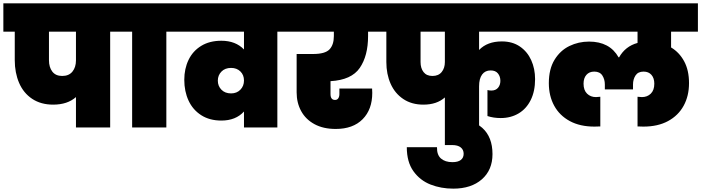

<svg xmlns="http://www.w3.org/2000/svg" viewBox="-31 -760 4182 1145"><path d="M702 -571H626V0H422V-181Q371 -136 286 -136Q213 -136 161 -170.5Q109 -205 83 -265.5Q57 -326 57 -401V-571H-11V-740H702ZM422 -571H261V-401Q261 -359 281 -333Q301 -307 340 -307Q380 -307 401 -333Q422 -359 422 -400Z M757 0V-571H680V-740H1037V-571H961V0Z M1699 -740V-571H1623V0H1424V-95Q1375 -41 1289 -41Q1219 -41 1169 -73Q1119 -105 1093.5 -160Q1068 -215 1068 -284Q1068 -350 1093.5 -403Q1119 -456 1169 -486.5Q1219 -517 1289 -517Q1374 -517 1424 -465V-571H1015V-740ZM1424 -280Q1424 -313 1402.5 -334Q1381 -355 1347 -355Q1311 -355 1289.5 -333Q1268 -311 1268 -279Q1268 -247 1289.5 -225Q1311 -203 1347 -203Q1381 -203 1402.5 -225Q1424 -247 1424 -280Z M1940 -276V-199Q1940 -164 1967 -164Q1980 -164 1986.5 -174Q1993 -184 1993 -199V-232H2188Q2189 -220 2189 -206Q2189 -107 2131.5 -49Q2074 9 1971 9Q1897 9 1844.5 -19.5Q1792 -48 1765 -97.5Q1738 -147 1738 -209V-438H1836Q1908 -438 1934 -465.5Q1960 -493 1960 -545V-571H1677V-740H2227V-571H2164V-545Q2164 -427 2114.5 -355Q2065 -283 1940 -276Z M2826 -571V-462Q2875 -513 2962 -513Q3025 -513 3069.5 -482.5Q3114 -452 3137 -401Q3160 -350 3160 -288Q3160 -216 3134 -163.5Q3108 -111 3061.5 -83.5Q3015 -56 2955 -56Q2912 -56 2876 -68V-223Q2888 -220 2899 -220Q2925 -220 2939 -236.5Q2953 -253 2953 -278Q2953 -304 2938.5 -322Q2924 -340 2895 -340Q2862 -340 2844 -315.5Q2826 -291 2826 -245V0H2622V-179Q2574 -136 2494 -136Q2424 -136 2374 -169.5Q2324 -203 2298.5 -260.5Q2273 -318 2273 -390V-571H2205V-740H3211V-571ZM2622 -571H2477V-390Q2477 -353 2495 -330Q2513 -307 2548 -307Q2584 -307 2603 -330.5Q2622 -354 2622 -390Z M2672 365Q2599 365 2536.5 340.5Q2474 316 2434.5 261Q2395 206 2395 118H2575Q2574 164 2599 185.5Q2624 207 2667 207Q2700 207 2717 194Q2734 181 2734 157Q2734 133 2716.5 119Q2699 105 2665 105H2622V-52H2665Q2784 -52 2845 2.5Q2906 57 2906 159Q2906 254 2842.5 309.5Q2779 365 2672 365Z M3971 -571V-477Q4020 -448 4049 -394.5Q4078 -341 4078 -264Q4078 -188 4046 -129.5Q4014 -71 3953 -38Q3892 -5 3806 -5Q3787 -5 3771 -6V-183L3797 -181Q3829 -181 3850 -201.5Q3871 -222 3871 -261Q3871 -294 3854 -313.5Q3837 -333 3807 -333Q3774 -333 3759 -310Q3744 -287 3744 -256V-227H3576V-256Q3576 -287 3561 -310Q3546 -333 3513 -333Q3483 -333 3466 -313.5Q3449 -294 3449 -261Q3449 -222 3470 -201.5Q3491 -181 3523 -181L3549 -183V-6Q3533 -5 3514 -5Q3428 -5 3367 -38Q3306 -71 3274 -129.5Q3242 -188 3242 -264Q3242 -348 3276 -403.5Q3310 -459 3364.5 -485.5Q3419 -512 3482 -512Q3605 -512 3658 -418H3661Q3698 -484 3771 -504V-571H3189V-740H4131V-571Z"/></svg>

Font: Poppins Black A&M
Style: Regular
Weight: 900
Designer: Ninad Kale (Devanagari), Jonny Pinhorn (Latin)
Foundry: Indian Type Foundry
Version: 4.004